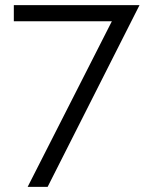

<svg xmlns="http://www.w3.org/2000/svg" viewBox="-20 -603 575 750"><path d="M417 -520H34V-583H525L166 127H88Z"/></svg>

Font: Raleway
Style: Regular
Weight: 400
Designer: Matt McInerney, Pablo Impallari, Rodrigo Fuenzalida
Foundry: Matt McInerney, Pablo Impallari, Rodrigo Fuenzalida
Version: Version 4.101;RELEASE